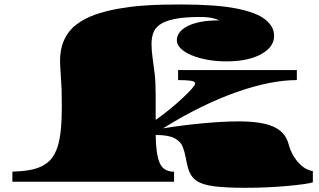

<svg xmlns="http://www.w3.org/2000/svg" viewBox="-20 -831 1458 878"><path d="M1099.6 27.8Q1018.6 27.8 965.6 21.7Q912.6 15.6 884.8 -0.5Q867.7 -10.3 856.4 -26.4Q845.7 -42 839.8 -63Q834 -84 829.1 -111.3Q824.2 -137.7 815.2 -160.6Q806.2 -183.6 779.1 -198.5Q752 -213.4 691.9 -213.9Q692.9 -126.5 710 -86.2Q727.1 -45.9 775.9 -45.9V0H36.6V-45.9Q80.6 -47.4 114.3 -53.2Q182.1 -64.9 215.3 -105.5Q232.4 -127 243.2 -159.2Q253.4 -191.4 258.1 -237.1Q262.7 -282.7 262.7 -343.8L261.7 -421.9L255.4 -528.8Q251.5 -596.7 270.8 -642.3Q290 -688 327.1 -717Q364.3 -746.1 414.1 -763.7Q464.4 -781.2 519.8 -791Q575.2 -800.8 629.4 -804.9Q683.6 -809.1 730.5 -809.8Q777.3 -810.5 811 -810.5Q966.8 -810.5 1059.3 -792.5Q1151.9 -774.4 1192.6 -742.2Q1233.4 -710 1233.4 -667Q1233.4 -616.7 1176.3 -584.5Q1148.4 -568.4 1107.9 -559.3Q1067.4 -550.3 1015.1 -550.3Q967.8 -550.3 926.5 -558.1Q885.3 -565.9 854.5 -579.1Q823.7 -592.3 806.2 -609.6Q788.6 -627 788.6 -646.5Q788.6 -686 837.4 -711.4Q861.8 -724.1 898.2 -731Q934.6 -737.8 982.9 -737.8Q965.3 -746.1 944.3 -749.8Q923.3 -753.4 897.5 -753.4Q823.2 -753.4 778.3 -744.1Q733.4 -734.9 710.7 -718.3Q688 -701.7 680.4 -679.2Q672.9 -656.7 672.9 -630.4Q672.9 -600.1 677.7 -567.1Q682.6 -534.2 687.3 -493.7Q691.9 -453.1 691.9 -398.4V-282.7Q727.5 -307.6 760.3 -334.7Q793 -361.8 817.9 -385.3Q872.6 -437 872.6 -449.2Q872.6 -459 851.6 -461.9Q830.6 -464.8 794.4 -464.8V-510.7H1337.4V-464.8Q1279.3 -464.8 1210 -451.2Q1140.6 -437.5 1063 -410.2Q984.9 -382.8 899.9 -341.3Q814.9 -299.8 725.6 -244.1Q816.4 -258.8 908.9 -267.3Q1001.5 -275.9 1072.3 -275.9Q1174.8 -275.9 1229 -252.4Q1284.7 -228 1299.3 -173.3Q1308.1 -141.1 1322 -118.2Q1335.9 -95.2 1351.6 -80.1Q1367.2 -64.9 1383.1 -57.4Q1398.9 -49.8 1410.6 -48.3V2.9Q1397.9 6.8 1368.7 11Q1339.4 15.1 1298.3 19Q1256.8 22.9 1206.1 25.4Q1155.3 27.8 1099.6 27.8Z"/></svg>

Font: Asset
Style: Regular
Weight: 400
Version: Version 1.003; ttfautohint (v1.8.4.7-5d5b)